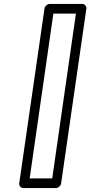

<svg xmlns="http://www.w3.org/2000/svg" viewBox="-20 -841 465 989"><path d="M79.1 103 209 -795.9Q210.4 -806.6 219 -813.7Q227.5 -820.8 236.8 -820.8H402.8Q413.6 -820.8 419.9 -812.7Q426.3 -804.7 424.8 -795.9L294.9 103Q293.5 113.8 284.9 120.8Q276.4 127.9 267.1 127.9H101.1Q90.3 127.9 84 119.9Q77.6 111.8 79.1 103ZM132.8 78.1H249L371.1 -771H254.9Z"/></svg>

Font: Trueno Black Outline
Style: Italic
Weight: 900
Width: 6
Designer: Julieta Ulanovsky
Foundry: Julieta Ulanovsky
Version: Version 3.001b | FøM Fix